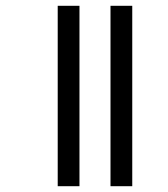

<svg xmlns="http://www.w3.org/2000/svg" viewBox="-20 -642 578 662"><path d="M361 0H436V-622H361ZM179 0H254V-622H179Z"/></svg>

Font: Noto Sans Gurmukhi UI ExtraCondensed
Style: Regular
Weight: 400
Width: 2
Designer: Jelle Bosma - Monotype Design Team
Foundry: Monotype Imaging Inc.
Version: Version 2.004